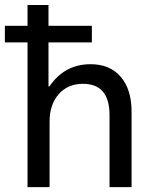

<svg xmlns="http://www.w3.org/2000/svg" viewBox="-22 -768 642 788"><path d="M91 0V-747.5H177V-413.5H181Q243 -504.5 350 -504.5Q429 -504.5 473.5 -452.8Q518 -401 518 -309.5V0H427.5V-296Q427.5 -424 318.5 -424Q256.5 -424 219 -381.5Q181.5 -339 181.5 -269V0ZM-2 -594V-662H355V-594Z"/></svg>

Font: Google Sans Code
Style: Regular
Weight: 400
Monospace: yes
Designer: Google Sans Code Authors
Foundry: Google LLC
Version: Version 6.000